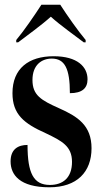

<svg xmlns="http://www.w3.org/2000/svg" viewBox="-20 -786 433 816"><path d="M49 -616V-606H57C96 -636 154 -677 196 -715C238 -677 297 -636 336 -606H344V-616C312 -654 265 -721 236 -766H156C127 -721 81 -654 49 -616ZM190 10C307 10 369 -55 369 -156C369 -253 310 -291 231 -326C155 -360 118 -381 118 -446C118 -511 158 -537 200 -537C255 -537 277 -495 277 -390C329 -390 352 -411 352 -449C352 -502 309 -547 208 -547C102 -547 33 -495 33 -390C33 -300 82 -261 174 -220C243 -187 286 -165 286 -98C286 -31 248 0 192 0C123 0 97 -49 97 -170C58 -170 25 -153 25 -100C25 -43 64 10 190 10Z"/></svg>

Font: Noto Serif Display ExtraCondensed
Style: Bold
Weight: 700
Width: 2
Designer: Monotype Design Team
Foundry: Monotype Imaging Inc.
Version: Version 2.009